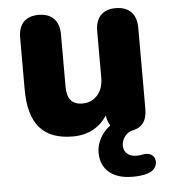

<svg xmlns="http://www.w3.org/2000/svg" viewBox="-51 -547 700 792"><g transform="rotate(-5 299.0 -151.5)"><path d="M54 -200C54 -59 110 11 236 11C298 11 346 -15 378 -63C380 -47 385 -33 393 -21C357 6 335 45 335 87C335 155 382 198 466 198C485 198 510 197 532 189C584 173 578 99 517 110C508 112 499 113 490 113C459 113 437 96 437 67C437 42 454 15 481 8C523 0 543 -27 543 -78V-413C543 -469 512 -501 457 -501C402 -501 373 -469 373 -413V-219C373 -160 337 -121 287 -121C243 -121 223 -146 223 -196V-413C223 -469 193 -501 138 -501C82 -501 54 -469 54 -413Z"/></g></svg>

Font: SN Pro Heavy
Style: Regular
Weight: 800
Designer: Tobias Whetton
Foundry: Supernotes
Version: Version 1.001;Glyphs 3.2 (3249)